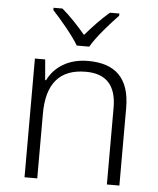

<svg xmlns="http://www.w3.org/2000/svg" viewBox="-54 -904 704 857"><g transform="rotate(5 298.0 -475.5)"><path d="M269 -699H325C349 -742 408 -809 446 -848V-858H404C368 -828 329 -786 297 -749C266 -786 227 -828 191 -858H151V-848C187 -809 244 -742 269 -699ZM326 -635C236 -635 175 -592 146 -533H142L134 -625H88V-93H145V-383C145 -518 203 -586 320 -586C409 -586 457 -539 457 -437V-93H513V-441C513 -575 447 -635 326 -635Z"/></g></svg>

Font: Noto Sans Telugu UI Light
Style: Regular
Weight: 300
Designer: Jelle Bosma - Monotype Design Team
Foundry: Monotype Imaging Inc.
Version: Version 2.005